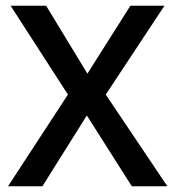

<svg xmlns="http://www.w3.org/2000/svg" viewBox="-20 -650 612 670"><path d="M141 -630 285 -393 435 -630H554L349 -320L564 0H440L283 -247L128 0H8L217 -320L17 -630Z"/></svg>

Font: Mukta Medium
Style: Regular
Weight: 500
Designer: Girish Dalvi and Yashodeep Gholap
Foundry: Ek Type
Version: Version 2.538;PS 1.002;hotconv 16.6.51;makeotf.lib2.5.65220;